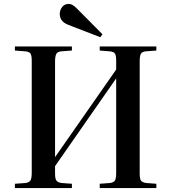

<svg xmlns="http://www.w3.org/2000/svg" viewBox="-20 -960 874 980"><path d="M56 0V-22L111 -26Q130 -29 136 -40Q142 -51 142 -79V-651Q142 -676 136 -686Q130 -696 109 -698L56 -702V-723H347V-702L292 -698Q273 -696 267 -684Q261 -672 261 -646V-158L573 -605V-651Q573 -676 567 -686Q561 -696 540 -698L489 -702V-723H778V-702L724 -698Q704 -696 698.5 -684.5Q693 -673 693 -646V-74Q693 -49 699 -39Q705 -29 726 -26L778 -22V0H489V-22L542 -26Q562 -29 567.5 -40Q573 -51 573 -79V-560L261 -112V-74Q261 -49 267.5 -39Q274 -29 294 -26L347 -22V0ZM492 -770 329 -833Q306 -842 295.5 -856Q285 -870 285 -889Q285 -908 297 -924Q309 -940 331 -940Q341 -940 350.5 -934.5Q360 -929 373 -916L503 -785Z"/></svg>

Font: Literata 60pt Medium
Style: Regular
Weight: 500
Designer: Latin by Veronika Burian and Jose Scaglione. Greek by Irene Vlachou. Cyrillic by Vera Evstafieva.
Foundry: TypeTogether
Version: Version 3.103;gftools[0.9.29]